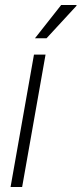

<svg xmlns="http://www.w3.org/2000/svg" viewBox="-20 -743 324 763"><path d="M22 0 115 -526H161L68 0ZM119 -591 223 -723H284V-720L165 -591Z"/></svg>

Font: Archivo SemiCondensed Thin
Style: Italic
Weight: 250
Width: 4
Italic angle: -10°
Designer: Hector Gatti
Foundry: Omnibus-Type
Version: Version 2.001